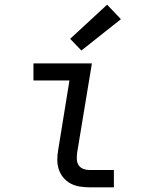

<svg xmlns="http://www.w3.org/2000/svg" viewBox="-20 -801 640 821"><path d="M363 0Q341 0 320 -3.5Q299 -7 281.5 -16.5Q264 -26 251 -41.5Q238 -57 231.5 -76.5Q225 -96 225 -117.5Q225 -139 229 -161L277 -457H123V-530H373L310 -149Q308 -135 308.5 -120.5Q309 -106 316 -95Q323 -84 336 -79Q349 -74 363 -74H467V0ZM328 -585 280 -635 438 -781 497 -719Z"/></svg>

Font: Iosevka Curly Extended Oblique
Style: Regular
Weight: 400
Width: 7
Italic angle: -9°
Monospace: yes
Designer: Belleve Invis
Foundry: Belleve Invis
Version: Version 11.1.0; ttfautohint (v1.8.3)